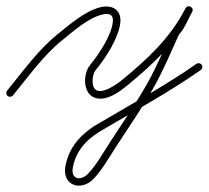

<svg xmlns="http://www.w3.org/2000/svg" viewBox="-22 -290 664 611"><path d="M2.4 15.3C7.5 19.5 15.1 18.7 19.3 13.6C68 -45.8 115.7 -113.5 175.5 -161.6C210.9 -190.1 257.2 -231.9 302 -243.4C323.3 -248.9 339.6 -245.3 337.1 -220.2C332.9 -178.2 292.4 -116.5 265.8 -84.7C238.5 -52.1 240.9 22.2 295.1 24C326.9 25 359.4 1.3 382.6 -17.7C465.6 -85.9 540.2 -156 589.7 -252.5C593.3 -259.5 589.9 -265.8 584.6 -268.6C579.4 -271.4 572.3 -270.7 568.5 -263.8C556.8 -242.6 544.9 -210.9 528.5 -194.5C528.4 -194.4 527.8 -193.6 527.3 -192.8C526.7 -191.9 526.1 -191.1 526.1 -191C500.8 -135.9 477.3 -78.7 447.5 -25.9C411.7 37.8 369.5 99.4 329.4 160.4C307.9 193.2 285.5 234.4 258.3 262.7C235.4 286.6 202.8 281.6 209.8 243.2C220.7 183.8 261.5 146.2 312.7 118.6C312.7 118.6 312.8 118.5 312.9 118.4C313 118.4 313.1 118.3 313.1 118.3C414.8 58.2 520.1 0.6 616.9 -67.2C622.3 -71 623.6 -78.5 619.8 -83.9C616 -89.3 608.5 -90.6 603.1 -86.8C603.1 -86.8 603.1 -86.8 603.1 -86.8C506.9 -19.4 402.1 37.9 300.9 97.7C300.9 97.7 301 97.6 301.1 97.6C301.2 97.5 301.3 97.4 301.3 97.4C243.6 128.7 198.4 172.1 186.2 238.8C174.8 301.2 236.7 319.9 275.7 279.3C304 249.8 327 207.7 349.4 173.6C389.8 112.1 432.4 50 468.5 -14.1C498.5 -67.5 522.3 -125.3 547.9 -181C548 -181.1 547.3 -180.2 546.7 -179.3C546 -178.4 545.4 -177.4 545.5 -177.5C563.9 -195.9 576.6 -228.8 589.5 -252.2C593.3 -259.1 589.8 -265.4 584.5 -268.3C579.1 -271.1 571.9 -270.5 568.3 -263.5C520.4 -169.9 447.7 -102.3 367.4 -36.3C344.7 -17.6 273.7 31.9 272.6 -31.7C272.4 -44.4 275.9 -59.4 284.2 -69.3C314.1 -105 356.2 -170.6 360.9 -217.8C365.2 -260 333.5 -276.3 296 -266.6C247.3 -254.1 199 -211.3 160.5 -180.4C99.3 -131.1 50.5 -62.3 0.7 -1.6C-3.5 3.5 -2.7 11.1 2.4 15.3Z"/></svg>

Font: FRB American Cursive Guidelines Light
Style: Italic
Weight: 300
Italic angle: -25°
Version: Version 2.0;Modular Font Editor K font №1